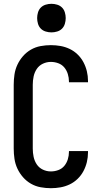

<svg xmlns="http://www.w3.org/2000/svg" viewBox="-20 -980 540 1008"><path d="M247 8Q220 8 193 3Q166 -2 142.5 -15.5Q119 -29 101 -49.5Q83 -70 71.5 -94.5Q60 -119 56 -146Q52 -173 52 -200V-535Q52 -562 56 -589Q60 -616 71.5 -640.5Q83 -665 101 -685.5Q119 -706 142.5 -719.5Q166 -733 193 -738Q220 -743 247 -743Q273 -743 298 -738.5Q323 -734 346 -723Q369 -712 387.5 -694Q406 -676 418 -653.5Q430 -631 436 -606Q442 -581 442 -555V-548H342V-552Q342 -572 336 -591.5Q330 -611 317.5 -626Q305 -641 286 -648Q267 -655 247 -655Q225 -655 205 -645.5Q185 -636 173 -618Q161 -600 156.5 -578.5Q152 -557 152 -535V-200Q152 -178 156.5 -156.5Q161 -135 173 -117Q185 -99 205 -89.5Q225 -80 247 -80Q267 -80 286 -87Q305 -94 317.5 -109Q330 -124 336 -143.5Q342 -163 342 -183V-187H442V-180Q442 -154 436 -129Q430 -104 418 -81.5Q406 -59 387.5 -41Q369 -23 346 -12Q323 -1 298 3.5Q273 8 247 8ZM250 -810Q235 -810 220 -814.5Q205 -819 194.5 -829.5Q184 -840 179.5 -855Q175 -870 175 -885Q175 -900 179.5 -915Q184 -930 194.5 -940.5Q205 -951 220 -955.5Q235 -960 250 -960Q265 -960 280 -955.5Q295 -951 305.5 -940.5Q316 -930 320.5 -915Q325 -900 325 -885Q325 -870 320.5 -855Q316 -840 305.5 -829.5Q295 -819 280 -814.5Q265 -810 250 -810Z"/></svg>

Font: Iosevka Semibold
Style: Regular
Weight: 600
Monospace: yes
Designer: Belleve Invis
Foundry: Belleve Invis
Version: Version 33.2.3; ttfautohint (v1.8.4)